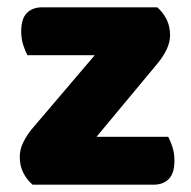

<svg xmlns="http://www.w3.org/2000/svg" viewBox="-20 -505 521 525"><path d="M410 -485Q426 -471 435.5 -452Q445 -433 445 -409Q445 -389 435.5 -369.5Q426 -350 412 -333L244 -131H440Q446 -120 451.5 -103Q457 -86 457 -66Q457 -31 441.5 -15.5Q426 0 400 0H69Q53 -14 43.5 -33Q34 -52 34 -76Q34 -96 43.5 -115.5Q53 -135 67 -152L239 -354H55Q49 -365 43.5 -382Q38 -399 38 -419Q38 -454 53.5 -469.5Q69 -485 95 -485H410Z"/></svg>

Font: Baloo Tammudu 2 ExtraBold
Style: Regular
Weight: 800
Designer: Maithili Shingre, Omkar Shende and Ek Type
Foundry: Ek Type
Version: Version 1.640;hotconv 1.0.111;makeotfexe 2.5.65597; ttfautoh